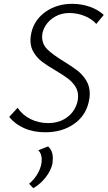

<svg xmlns="http://www.w3.org/2000/svg" viewBox="-20 -684 562 1003"><path d="M270 -316Q227 -341 201 -360.5Q175 -380 157 -408.5Q139 -437 139 -474Q139 -491 144 -514Q160 -582 219 -623Q278 -664 357 -664Q405 -664 448.5 -649Q492 -634 522 -606L483 -559Q459 -586 421 -601Q383 -616 343 -616Q300 -616 267.5 -597Q235 -578 217.5 -549.5Q200 -521 200 -492Q200 -453 227.5 -426Q255 -399 312 -364Q356 -337 383.5 -316Q411 -295 430 -264.5Q449 -234 449 -193Q449 -173 443 -149Q426 -77 364.5 -35Q303 7 217 7Q154 7 106 -14.5Q58 -36 28 -73L72 -121Q97 -83 139.5 -62Q182 -41 232 -41Q280 -41 315.5 -61.5Q351 -82 369.5 -114.5Q388 -147 388 -181Q388 -211 372 -234.5Q356 -258 333 -275Q310 -292 270 -316ZM132 276Q162 251 180 217Q198 183 198 150Q198 118 180 101L231 81Q256 102 256 144Q256 153 254 171Q246 207 219 242Q192 277 154 299Z"/></svg>

Font: Ysabeau Semilight
Style: Italic
Weight: 300
Italic angle: -12°
Designer: Christian Thalmann (Catharsis Fonts)
Version: Version 0.003